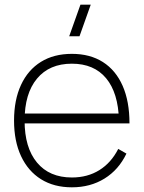

<svg xmlns="http://www.w3.org/2000/svg" viewBox="-20 -785 613 820"><path d="M319.5 -630H275.5L323.5 -765H367.5ZM287 15Q210.5 15 155.2 -19.5Q100 -54 70 -118Q40 -182 40 -270Q40 -358.5 69.8 -422.5Q99.5 -486.5 154.8 -520.8Q210 -555 287 -555Q364.5 -555 419.5 -520Q474.5 -485 503.8 -418.5Q533 -352 533 -258H488V-272Q485 -388.5 433.2 -450.8Q381.5 -513 287 -513Q191 -513 138 -449.2Q85 -385.5 85 -270Q85 -154.5 138 -90.8Q191 -27 287 -27Q354 -27 404.5 -58.5Q455 -90 485 -149L520 -129Q487 -60 426.5 -22.5Q366 15 287 15ZM67 -258V-300H507V-258Z"/></svg>

Font: Manrope ExtraLight
Style: Regular
Weight: 200
Designer: Mikhail Sharanda
Foundry: Mikhail Sharanda
Version: Version 4.505